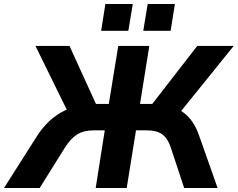

<svg xmlns="http://www.w3.org/2000/svg" viewBox="-55 -933 1180 953"><path d="M-35 0 127 -255Q156 -301 190.5 -332.5Q225 -364 264.5 -383.5Q304 -403 350 -410L287 -367L121 -705H290L430 -398L408 -417H485L532 -705H686L640 -417H714L686 -398L924 -705H1105L832 -367L767 -410Q811 -403 843 -383Q875 -363 897.5 -331.5Q920 -300 935 -255L1025 0H859L793 -200Q778 -246 750.5 -266Q723 -286 675 -286H620L574 0H420L465 -286H409Q361 -286 328.5 -266Q296 -246 267 -200L142 0ZM656 -780 678 -913H813L792 -780ZM447 -780 468 -913H604L582 -780Z"/></svg>

Font: Nunito Sans 10pt ExtraBold
Style: Italic
Weight: 800
Italic angle: -9°
Designer: Vernon Adams
Foundry: Vernon Adams
Version: Version 3.101;gftools[0.9.27]